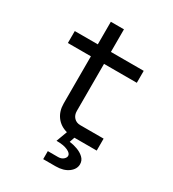

<svg xmlns="http://www.w3.org/2000/svg" viewBox="-214 -821 1028 1141"><g transform="rotate(30 300.0 -251.0)"><path d="M265 203V148H335Q357 148 370.5 136.5Q384 125 384 112Q384 95 356.5 82Q329 69 279 69L307 -6Q259 -19 232 -55.5Q205 -92 205 -145V-468H47V-550H205V-705H295V-550H520V-468H295V-145Q295 -117 311.5 -99.5Q328 -82 355 -82H515V0H362L350 35Q376 38 404 48Q432 58 451 76Q470 94 470 120Q470 154 437 178.5Q404 203 350 203Z"/></g></svg>

Font: JetBrains Mono NL
Style: Regular
Weight: 400
Monospace: yes
Designer: Philipp Nurullin, Konstantin Bulenkov
Foundry: JetBrains
Version: Version 2.305; ttfautohint (v1.8.4.7-5d5b)